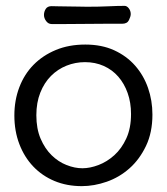

<svg xmlns="http://www.w3.org/2000/svg" viewBox="-20 -624 569 655"><path d="M29 0ZM500 -233Q500 -172 478 -126Q456 -80 421.5 -49.5Q387 -19 344 -4Q301 11 259 11Q208 11 166 -6.5Q124 -24 93.5 -56Q63 -88 46 -132.5Q29 -177 29 -230Q29 -282 46 -326.5Q63 -371 94.5 -403Q126 -435 170.5 -453.5Q215 -472 271 -472Q327 -472 369.5 -452.5Q412 -433 441 -400Q470 -367 485 -324Q500 -281 500 -233ZM270 -412Q237 -412 207 -400Q177 -388 154 -365Q131 -342 117.5 -308Q104 -274 104 -231Q104 -185 118.5 -151Q133 -117 156 -94.5Q179 -72 207 -61Q235 -50 261 -50Q287 -50 316 -61Q345 -72 370 -94.5Q395 -117 411 -152Q427 -187 427 -235Q427 -274 415.5 -306.5Q404 -339 383.5 -362.5Q363 -386 334 -399Q305 -412 270 -412ZM405 -604Q413 -604 419.5 -595.5Q426 -587 426 -576Q426 -568 420 -555.5Q414 -543 397 -543Q377 -543 343.5 -543Q310 -543 274 -542.5Q238 -542 206 -542Q174 -542 156 -542Q145 -542 137.5 -552Q130 -562 130 -573Q130 -584 136 -593.5Q142 -603 156 -603Q163 -603 178 -602.5Q193 -602 211 -602Q229 -602 246.5 -601.5Q264 -601 277 -601Q319 -601 350 -602.5Q381 -604 405 -604Z"/></svg>

Font: Life Savers
Style: Bold
Weight: 700
Designer: Pablo Impallari, Rodrigo Fuenzalida, Brenda Gallo
Foundry: Pablo Impallari, Rodrigo Fuenzalida, Brenda Gallo
Version: Version 3.001; ttfautohint (v0.95) -l 8 -r 50 -G 200 -x 14 -